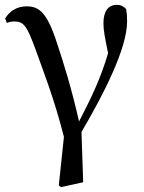

<svg xmlns="http://www.w3.org/2000/svg" viewBox="-20 -557 592 787"><path d="M221 203 230 210 321 190 314 -16C406 -173 501 -358 501 -470C501 -490 500 -503 497 -520C486 -531 477 -537 458 -537C424 -537 404 -511 404 -462C404 -433 409 -408 423 -339C394 -240 357 -161 304 -59C274 -193 240 -301 214 -379C173 -507 140 -531 89 -531C51 -531 20 -513 1 -481L8 -463C18 -467 28 -469 38 -469C76 -469 89 -454 124 -359C155 -272 202 -154 242 4Z"/></svg>

Font: Source Han Serif SC Medium
Style: Regular
Weight: 500
Designer: Ryoko NISHIZUKA 西塚涼子 (kana & ideographs); Frank Grießhammer (Latin, Greek & Cyrillic); Wenlong ZHANG 张文龙 (bopomofo); San
Foundry: Adobe
Version: Version 2.003;hotconv 1.1.1;makeotfexe 2.6.0